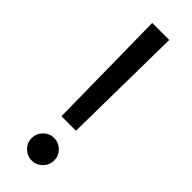

<svg xmlns="http://www.w3.org/2000/svg" viewBox="-247 -746 771 771"><g transform="rotate(45 139.0 -360.5)"><path d="M187.5 -727.3 180.4 -204.5H98L90.9 -727.3ZM139.2 5.7Q112.9 5.7 94.1 -13.1Q75.3 -32 75.3 -58.2Q75.3 -84.5 94.1 -103.3Q112.9 -122.2 139.2 -122.2Q165.5 -122.2 184.3 -103.3Q203.1 -84.5 203.1 -58.2Q203.1 -40.8 194.4 -26.3Q185.7 -11.7 171.3 -3Q157 5.7 139.2 5.7Z"/></g></svg>

Font: InterMG
Style: Regular
Weight: 400
Designer: Rasmus Andersson
Foundry: rsms
Version: Version 3.019;December 26, 2023;FontCreator 15.0.0.2955 64-b